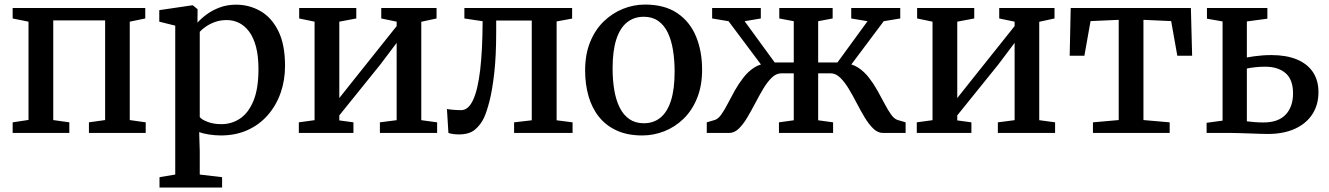

<svg xmlns="http://www.w3.org/2000/svg" viewBox="-20 -583 5827 842"><path d="M35.5 0V-46.5L105 -57V-488L35.5 -502V-548H617V-502L549 -488V-56.5L619 -46.5V0H370V-46.5L441 -56.5V-493.5H213.5V-56.5L284 -46.5V0Z M679.5 239.5V194L748.5 182.5V-470.5L678.5 -488V-538.5L821 -559.5H826L846.5 -542.5L846 -483.5Q861 -501 885.5 -519.2Q910 -537.5 942.8 -550Q975.5 -562.5 1015.5 -562.5Q1073 -562.5 1122 -534.5Q1171 -506.5 1200.5 -447.2Q1230 -388 1230 -294Q1230 -230.5 1210.5 -175.2Q1191 -120 1154.2 -78Q1117.5 -36 1065.5 -12.5Q1013.5 11 948.5 11Q923.5 11 896.5 6.8Q869.5 2.5 853.5 -3.5L856 80V182.5L954 194V239.5ZM950.5 -38.5Q997 -38.5 1033.8 -63.8Q1070.5 -89 1092 -142Q1113.5 -195 1113.5 -279.5Q1113.5 -336.5 1102.8 -377.5Q1092 -418.5 1072.5 -444.5Q1053 -470.5 1028 -482.8Q1003 -495 974 -495Q946.5 -495 923.5 -486.8Q900.5 -478.5 883 -466.5Q865.5 -454.5 856 -443.5V-70Q863.5 -59 889.8 -48.8Q916 -38.5 950.5 -38.5Z M1290.5 0V-46.5L1359.5 -56V-488L1292 -502V-548H1542.5V-502L1468 -488V-153L1535.5 -238L1719.5 -468.5V-488L1652 -502V-548H1894.5V-502L1827.5 -487.5V-56L1897 -46.5V0H1646V-46.5L1719.5 -56V-395L1647.5 -299.5L1468 -77V-55L1530 -46.5V0Z M1992.5 6.5Q1977.5 6.5 1965.5 4.5Q1953.5 2.5 1946.5 0L1940 -105Q1950.5 -103 1967.5 -101.5Q1984.5 -100 2002.5 -100Q2034 -100 2054.8 -144.8Q2075.5 -189.5 2085.8 -276.5Q2096 -363.5 2096.5 -490L2016.5 -502V-548H2489V-501.5L2421 -489V-55.5L2491 -46.5V0H2234.5V-46.5L2312 -55.5V-493H2156V-443.5Q2156 -337 2147.5 -262.5Q2139 -188 2126.8 -140.2Q2114.5 -92.5 2102.5 -66.5Q2087.5 -35 2062.5 -14.2Q2037.5 6.5 1992.5 6.5Z M2546 -274Q2546 -344.5 2567.8 -398.2Q2589.5 -452 2627 -488.5Q2664.5 -525 2711.5 -544Q2758.5 -563 2808.5 -563Q2894.5 -563 2950 -525.5Q3005.5 -488 3032.2 -423.5Q3059 -359 3059 -277.5Q3059 -207 3037.2 -153Q3015.5 -99 2978 -62.5Q2940.5 -26 2893.5 -7.5Q2846.5 11 2796.5 11Q2732 11 2684.8 -10.5Q2637.5 -32 2606.8 -70.5Q2576 -109 2561 -161Q2546 -213 2546 -274ZM2803.5 -42.5Q2846.5 -42.5 2876.8 -67.5Q2907 -92.5 2922.8 -142.8Q2938.5 -193 2938.5 -269Q2938.5 -320 2931.2 -364Q2924 -408 2908.2 -440.5Q2892.5 -473 2866.5 -491.2Q2840.5 -509.5 2803.5 -509.5Q2760 -509.5 2729.2 -484.5Q2698.5 -459.5 2682.5 -409.5Q2666.5 -359.5 2666.5 -283Q2666.5 -231 2674 -187.2Q2681.5 -143.5 2697.8 -111Q2714 -78.5 2740.2 -60.5Q2766.5 -42.5 2803.5 -42.5Z M3079.5 0V-46.5L3115 -57Q3129.5 -61.5 3143.2 -80.8Q3157 -100 3171.2 -127.8Q3185.5 -155.5 3202.2 -185.5Q3219 -215.5 3239.8 -242.2Q3260.5 -269 3286.8 -286.2Q3313 -303.5 3346.5 -305V-261L3175 -490L3103 -502V-548H3316.5V-502L3245.5 -490L3377.5 -309H3461V-490L3397.5 -502V-548H3631.5V-502L3568 -490V-309H3652.5L3784.5 -490L3713 -502V-548H3928V-502L3855.5 -490L3684 -261L3684.5 -305Q3717.5 -303.5 3743.8 -286.2Q3770 -269 3790.8 -242.2Q3811.5 -215.5 3828.2 -185.5Q3845 -155.5 3859.5 -127.8Q3874 -100 3887.8 -80.8Q3901.5 -61.5 3916 -57L3951.5 -46.5V0H3852Q3829.5 0 3810 -18.8Q3790.5 -37.5 3772.5 -67.2Q3754.5 -97 3737.2 -130.5Q3720 -164 3702 -193.8Q3684 -223.5 3664.5 -242.5Q3645 -261.5 3622.5 -261.5H3568V-55.5L3633.5 -46.5V0H3396V-46.5L3461 -55.5V-261.5H3407Q3384 -261.5 3364.5 -242.5Q3345 -223.5 3327.2 -193.8Q3309.5 -164 3292 -130.5Q3274.5 -97 3256.8 -67.2Q3239 -37.5 3219.8 -18.8Q3200.5 0 3178 0Z M4000.5 0V-46.5L4069.5 -56V-488L4002 -502V-548H4252.5V-502L4178 -488V-153L4245.5 -238L4429.5 -468.5V-488L4362 -502V-548H4604.5V-502L4537.5 -487.5V-56L4607 -46.5V0H4356V-46.5L4429.5 -56V-395L4357.5 -299.5L4178 -77V-55L4240 -46.5V0Z M4773 0V-46.5L4886 -56.5V-496L4762.5 -490.5L4735.5 -338.5H4671L4675.5 -548H5202.5L5208 -338.5H5143L5116 -490.5L4994.5 -496V-56.5L5109.5 -46.5V0Z M5271.5 0V-44.5L5341.5 -54V-489L5273 -501V-548H5538V-501L5448 -489V-331Q5461 -333.5 5478.5 -336Q5496 -338.5 5515.8 -340Q5535.5 -341.5 5555.5 -341.5Q5620.5 -341.5 5666.8 -322.5Q5713 -303.5 5737.5 -267.2Q5762 -231 5762 -178.5Q5762 -123 5735 -81.8Q5708 -40.5 5658.2 -18Q5608.5 4.5 5539.5 4.5Q5527 4.5 5505.8 3.8Q5484.5 3 5460.5 2.2Q5436.5 1.5 5415 0.8Q5393.5 0 5380.5 0ZM5521.5 -46Q5585.5 -46 5618 -80.2Q5650.5 -114.5 5650.5 -173.5Q5650.5 -234 5617.8 -262.2Q5585 -290.5 5528 -290.5Q5507 -290.5 5485.2 -288.2Q5463.5 -286 5448 -282.5V-51Q5462 -49 5481.2 -47.5Q5500.5 -46 5521.5 -46Z"/></svg>

Font: Merriweather 36pt Medium
Style: Regular
Weight: 500
Version: Version 2.100